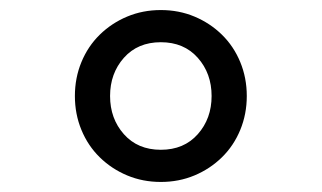

<svg xmlns="http://www.w3.org/2000/svg" viewBox="-20 -730 640 382"><path d="M129 -539Q129 -575 142 -606.5Q155 -638 178.5 -661Q202 -684 233 -697Q264 -710 300 -710Q336 -710 367 -697Q398 -684 421.5 -661Q445 -638 458 -606.5Q471 -575 471 -539Q471 -503 458 -471.5Q445 -440 421.5 -417Q398 -394 367 -381Q336 -368 300 -368Q264 -368 233 -381Q202 -394 178.5 -417Q155 -440 142 -471.5Q129 -503 129 -539ZM401 -539Q401 -584 373.5 -615Q346 -646 300 -646Q254 -646 226.5 -615Q199 -584 199 -539Q199 -494 226.5 -463Q254 -432 300 -432Q346 -432 373.5 -463Q401 -494 401 -539Z"/></svg>

Font: IBM Plaex Mono
Style: Regular
Weight: 400
Designer: Mike Abbink, Paul van der Laan, Pieter van Rosmalen
Foundry: Bold Monday
Version: Version 2.003